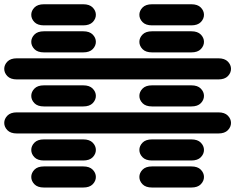

<svg xmlns="http://www.w3.org/2000/svg" viewBox="-44 -881 1089 888"><path d="M159.2 -13.7Q129.9 -13.7 115.2 -28.8Q100.6 -43.9 100.6 -62.5Q100.6 -81.1 115.2 -96.2Q129.9 -111.3 159.2 -111.3H340.8Q370.1 -111.3 384.8 -96.2Q399.4 -81.1 399.4 -62.5Q399.4 -43.9 384.8 -28.8Q370.1 -13.7 340.8 -13.7ZM659.2 -13.7Q629.9 -13.7 615.2 -28.8Q600.6 -43.9 600.6 -62.5Q600.6 -81.1 615.2 -96.2Q629.9 -111.3 659.2 -111.3H840.8Q870.1 -111.3 884.8 -96.2Q899.4 -81.1 899.4 -62.5Q899.4 -43.9 884.8 -28.8Q870.1 -13.7 840.8 -13.7ZM159.2 -138.7Q129.9 -138.7 115.2 -153.8Q100.6 -168.9 100.6 -187.5Q100.6 -206.1 115.2 -221.2Q129.9 -236.3 159.2 -236.3H340.8Q370.1 -236.3 384.8 -221.2Q399.4 -206.1 399.4 -187.5Q399.4 -168.9 384.8 -153.8Q370.1 -138.7 340.8 -138.7ZM659.2 -138.7Q629.9 -138.7 615.2 -153.8Q600.6 -168.9 600.6 -187.5Q600.6 -206.1 615.2 -221.2Q629.9 -236.3 659.2 -236.3H840.8Q870.1 -236.3 884.8 -221.2Q899.4 -206.1 899.4 -187.5Q899.4 -168.9 884.8 -153.8Q870.1 -138.7 840.8 -138.7ZM34.2 -263.7Q4.9 -263.7 -9.8 -278.8Q-24.4 -293.9 -24.4 -312.5Q-24.4 -331.1 -9.8 -346.2Q4.9 -361.3 34.2 -361.3H965.8Q995.1 -361.3 1009.8 -346.2Q1024.4 -331.1 1024.4 -312.5Q1024.4 -293.9 1009.8 -278.8Q995.1 -263.7 965.8 -263.7ZM159.2 -388.7Q129.9 -388.7 115.2 -403.8Q100.6 -418.9 100.6 -437.5Q100.6 -456.1 115.2 -471.2Q129.9 -486.3 159.2 -486.3H340.8Q370.1 -486.3 384.8 -471.2Q399.4 -456.1 399.4 -437.5Q399.4 -418.9 384.8 -403.8Q370.1 -388.7 340.8 -388.7ZM659.2 -388.7Q629.9 -388.7 615.2 -403.8Q600.6 -418.9 600.6 -437.5Q600.6 -456.1 615.2 -471.2Q629.9 -486.3 659.2 -486.3H840.8Q870.1 -486.3 884.8 -471.2Q899.4 -456.1 899.4 -437.5Q899.4 -418.9 884.8 -403.8Q870.1 -388.7 840.8 -388.7ZM34.2 -513.7Q4.9 -513.7 -9.8 -528.8Q-24.4 -543.9 -24.4 -562.5Q-24.4 -581.1 -9.8 -596.2Q4.9 -611.3 34.2 -611.3H965.8Q995.1 -611.3 1009.8 -596.2Q1024.4 -581.1 1024.4 -562.5Q1024.4 -543.9 1009.8 -528.8Q995.1 -513.7 965.8 -513.7ZM159.2 -638.7Q129.9 -638.7 115.2 -653.8Q100.6 -668.9 100.6 -687.5Q100.6 -706.1 115.2 -721.2Q129.9 -736.3 159.2 -736.3H340.8Q370.1 -736.3 384.8 -721.2Q399.4 -706.1 399.4 -687.5Q399.4 -668.9 384.8 -653.8Q370.1 -638.7 340.8 -638.7ZM659.2 -638.7Q629.9 -638.7 615.2 -653.8Q600.6 -668.9 600.6 -687.5Q600.6 -706.1 615.2 -721.2Q629.9 -736.3 659.2 -736.3H840.8Q870.1 -736.3 884.8 -721.2Q899.4 -706.1 899.4 -687.5Q899.4 -668.9 884.8 -653.8Q870.1 -638.7 840.8 -638.7ZM159.2 -763.7Q129.9 -763.7 115.2 -778.8Q100.6 -793.9 100.6 -812.5Q100.6 -831.1 115.2 -846.2Q129.9 -861.3 159.2 -861.3H340.8Q370.1 -861.3 384.8 -846.2Q399.4 -831.1 399.4 -812.5Q399.4 -793.9 384.8 -778.8Q370.1 -763.7 340.8 -763.7ZM659.2 -763.7Q629.9 -763.7 615.2 -778.8Q600.6 -793.9 600.6 -812.5Q600.6 -831.1 615.2 -846.2Q629.9 -861.3 659.2 -861.3H840.8Q870.1 -861.3 884.8 -846.2Q899.4 -831.1 899.4 -812.5Q899.4 -793.9 884.8 -778.8Q870.1 -763.7 840.8 -763.7Z"/></svg>

Font: Sixtyfour Normal
Style: Regular
Weight: 400
Monospace: yes
Designer: Jens Kutilek
Foundry: Jens Kutilek
Version: Version 2.000